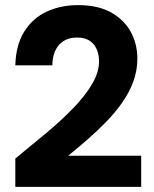

<svg xmlns="http://www.w3.org/2000/svg" viewBox="-20 -732 604 752"><path d="M40 0V-111Q101 -161 160 -210Q219 -259 266 -307.5Q313 -356 340.5 -402.5Q368 -449 368 -492Q368 -517 359 -538.5Q350 -560 331 -572.5Q312 -585 281 -585Q250 -585 228.5 -571Q207 -557 196 -532.5Q185 -508 185 -476H40Q42 -556 75.5 -609Q109 -662 164 -687Q219 -712 286 -712Q363 -712 414.5 -683.5Q466 -655 492 -607.5Q518 -560 518 -502Q518 -456 502.5 -413.5Q487 -371 459.5 -331.5Q432 -292 396.5 -255.5Q361 -219 322.5 -185.5Q284 -152 247 -122H533V0Z"/></svg>

Font: DM Sans 28pt Black
Style: Regular
Weight: 900
Version: Version 4.004;gftools[0.9.30]